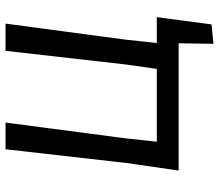

<svg xmlns="http://www.w3.org/2000/svg" viewBox="-70 -612 811 712"><g transform="rotate(-90 336.0 -256.5)"><path d="M59 0 87 -193 138 -642H237L179 -201L166 -81H436L452 -193L503 -642H604L545 -201L532 -81H628L601 122L529 129L531 0Z"/></g></svg>

Font: Alegreya Sans SC Medium
Style: Italic
Weight: 500
Italic angle: -7°
Designer: Juan Pablo del Peral
Foundry: Huerta Tipografica
Version: Version 2.007